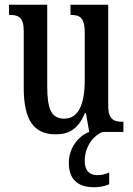

<svg xmlns="http://www.w3.org/2000/svg" viewBox="-20 -556 561 809"><path d="M215 10C270 10 310 -12 338 -80H342L356 0C315 14 270 64 270 130C270 202 310 233 377 233C396 233 424 229 440 220V171C421 179 406 182 390 182C358 182 337 164 337 122C337 59 376 14 412 0H500V-43H495C462 -43 436 -51 436 -110V-536H277V-493H280C313 -493 337 -484 337 -421V-217C337 -120 312 -56 251 -56C194 -56 179 -101 179 -193V-536H18V-493H22C58 -493 80 -483 80 -425V-186C80 -49 123 10 215 10Z"/></svg>

Font: Noto Serif Sinhala ExtraCondensed Medium
Style: Regular
Weight: 500
Width: 2
Designer: Jelle Bosma - Monotype Design Team
Foundry: Monotype Imaging Inc.
Version: Version 2.007